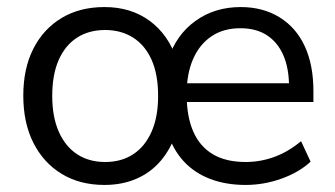

<svg xmlns="http://www.w3.org/2000/svg" viewBox="-20 -515 950 544"><path d="M276 9Q206 9 154.5 -22.5Q103 -54 74.5 -110.5Q46 -167 46 -244Q46 -321 74.5 -377Q103 -433 154.5 -464Q206 -495 276 -495Q351 -495 404 -456Q457 -417 480 -348H457Q479 -416 533.5 -455.5Q588 -495 662 -495Q725 -495 772 -466Q819 -437 843.5 -384Q868 -331 868 -257V-226H489V-279H815L799 -268Q799 -321 783 -358Q767 -395 736.5 -415Q706 -435 661 -435Q613 -435 579 -412Q545 -389 527 -347.5Q509 -306 509 -251V-245Q509 -185 527.5 -142.5Q546 -100 583 -78Q620 -56 676 -56Q718 -56 757.5 -70.5Q797 -85 833 -115L860 -57Q828 -27 778 -9Q728 9 676 9Q620 9 575.5 -8Q531 -25 500.5 -58Q470 -91 455 -139H479Q464 -93 435.5 -59.5Q407 -26 366.5 -8.5Q326 9 276 9ZM278 -56Q324 -56 357.5 -78Q391 -100 409.5 -142Q428 -184 428 -243Q428 -304 409.5 -345.5Q391 -387 357 -408.5Q323 -430 278 -430Q232 -430 198.5 -408.5Q165 -387 146.5 -345.5Q128 -304 128 -243Q128 -184 146.5 -142Q165 -100 198.5 -78Q232 -56 278 -56Z"/></svg>

Font: NunitoSans1
Style: Book
Weight: 400
Designer: Vernon Adams
Foundry: Vernon Adams
Version: Version 3.101;gftools[0.9.27]